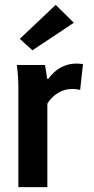

<svg xmlns="http://www.w3.org/2000/svg" viewBox="-20 -766 383 786"><path d="M55.2 0V-408.2Q55.2 -451.7 48.8 -500H164.1Q169.9 -470.2 172.9 -443.8H178.2Q223.6 -505.9 294.9 -505.9Q302.2 -505.9 319.8 -503.9L308.1 -397.9Q293 -401.9 275.9 -401.9Q243.2 -401.9 216.6 -385Q189.9 -368.2 173.8 -341.8V0ZM112.8 -560.1 61 -606.9 208 -746.1 282.2 -672.9Z"/></svg>

Font: LT Hoop SemBd
Style: Regular
Weight: 600
Designer: Daniel Lyons
Foundry: LyonsType
Version: Version 1.000